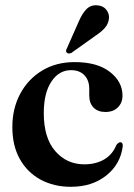

<svg xmlns="http://www.w3.org/2000/svg" viewBox="-20 -708 516 739"><path d="M451.5 -340Q451.5 -312.5 433.8 -294.8Q416 -277 386 -277Q356.5 -277 340 -294Q323.5 -311 323.5 -341V-366Q323.5 -399 304.8 -418.5Q286 -438 253.5 -438Q207 -438 177.8 -394Q148.5 -350 148.5 -273Q148.5 -177 192.8 -126.2Q237 -75.5 304.5 -75.5Q348.5 -75.5 380.8 -94.2Q413 -113 428 -150Q437 -161 443.5 -160.5Q453 -160.5 452.5 -145.5Q444 -76.5 389.5 -32.8Q335 11 252.5 11Q187.5 11 136.5 -16.5Q85.5 -44 56.5 -95.5Q27.5 -147 27.5 -219Q27.5 -290 57.5 -346.5Q87.5 -403 141.5 -436Q195.5 -469 267.5 -469Q354.5 -469 403 -431.2Q451.5 -393.5 451.5 -340ZM283.5 -626Q296.5 -656.5 313 -673Q329.5 -689.5 354 -687.5Q377.5 -686 389.2 -670.5Q401 -655 399.5 -638Q397.5 -616.5 383.8 -600.8Q370 -585 347.5 -570.5L255 -504.5Q243.5 -499 237 -505.5Q233.5 -509 234.2 -513.2Q235 -517.5 237.5 -522Z"/></svg>

Font: Fraunces 72pt SemiBold
Style: Regular
Weight: 600
Version: Version 1.000;[b76b70a41]